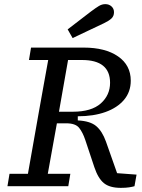

<svg xmlns="http://www.w3.org/2000/svg" viewBox="-20 -900 686 928"><path d="M120 -610 130 -670H384Q489 -670 550.5 -627.5Q612 -585 612 -510Q612 -456 579.5 -417.5Q547 -379 489.5 -358.5Q432 -338 356 -338V-318Q416 -315 445 -290.5Q474 -266 492 -216L546 -63L640 -56L630 0Q620 3 604 5.5Q588 8 564 8Q510 8 482 -15Q454 -38 436 -92L392 -224Q380 -260 362.5 -282Q345 -304 300 -304H255Q244 -243 233 -182Q222 -121 211 -60H320L310 0H16L26 -60H115L168 -360Q179 -423 190.5 -485.5Q202 -548 213 -610ZM376 -610H309L265 -360H332Q422 -360 467 -400Q512 -440 512 -500Q512 -610 376 -610ZM307 -758Q335 -780 363 -801Q391 -822 419 -844Q443 -862 458 -871Q473 -880 489 -880Q507 -880 519 -869Q531 -858 531 -841Q531 -822 518.5 -810.5Q506 -799 483 -788Q445 -770 407 -752Q369 -734 331 -716Z"/></svg>

Font: Source Serif 4 Caption
Style: Italic
Weight: 400
Italic angle: -12°
Designer: Frank Grießhammer
Foundry: Adobe Systems Incorporated
Version: Version 4.004;hotconv 1.0.117;makeotfexe 2.5.65602